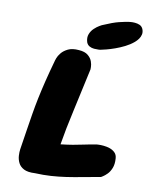

<svg xmlns="http://www.w3.org/2000/svg" viewBox="-91 -900 746 964"><g transform="rotate(10 282.0 -418.0)"><path d="M155 -2Q118 0 98 -10.5Q78 -21 69.5 -38.5Q61 -56 60 -74.5Q59 -93 61 -107Q70 -165 77 -210Q84 -255 90.5 -294.5Q97 -334 105.5 -375Q114 -416 126 -465Q138 -514 156 -578Q156 -578 160 -589.5Q164 -601 176 -616Q188 -631 209.5 -641.5Q231 -652 265 -649Q296 -647 312 -633.5Q328 -620 333.5 -604Q339 -588 339 -576Q339 -564 339 -564Q313 -442 291 -344.5Q269 -247 256 -167Q291 -171 317.5 -175.5Q344 -180 371.5 -186Q399 -192 436 -198Q436 -198 446 -198.5Q456 -199 471.5 -197.5Q487 -196 502 -191Q517 -186 528.5 -175Q540 -164 541 -145Q543 -116 535 -96Q527 -76 515 -64Q503 -52 494 -46.5Q485 -41 485 -41Q434 -32 392 -24Q350 -16 312.5 -10.5Q275 -5 236.5 -2.5Q198 0 155 -2ZM369 -669Q369 -669 360 -668.5Q351 -668 338.5 -669Q326 -670 315 -676Q304 -682 299 -695Q292 -718 299 -736Q306 -754 319.5 -766.5Q333 -779 344.5 -785.5Q356 -792 356 -792Q409 -815 438 -822Q467 -829 487 -832Q487 -832 496 -833Q505 -834 518 -833Q531 -832 542.5 -827Q554 -822 560 -809Q566 -794 563 -781Q560 -768 553 -758.5Q546 -749 540 -743.5Q534 -738 534 -738Q515 -722 491 -710Q467 -698 443 -689.5Q419 -681 399.5 -676Q380 -671 369 -669Z"/></g></svg>

Font: Sour Gummy Black
Style: Italic
Weight: 900
Italic angle: -11.3°
Designer: Stefie Justprince
Foundry: Eifetstype
Version: Version 1.000